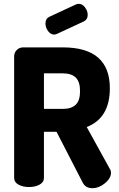

<svg xmlns="http://www.w3.org/2000/svg" viewBox="-20 -979 624 1005"><path d="M54 -48V-684Q54 -703 67.5 -717Q81 -731 102 -731H309Q555 -731 555 -517Q555 -361 434 -314L556 -93Q561 -86 561 -75Q561 -46 529.5 -20Q498 6 463 6Q428 6 413 -23L276 -289H210V-48Q210 -25 187 -12.5Q164 0 132 0Q100 0 77 -12.5Q54 -25 54 -48ZM309 -595H210V-409H309Q353 -409 376 -430.5Q399 -452 399 -502Q399 -552 376 -573.5Q353 -595 309 -595ZM419 -867 279 -802Q269 -798 264 -798Q245 -798 231.5 -816.5Q218 -835 218 -856Q218 -881 238 -891L378 -956Q386 -959 392 -959Q411 -959 425 -940.5Q439 -922 439 -901Q439 -877 419 -867Z"/></svg>

Font: Dosis
Style: ExtraBold
Weight: 800
Designer: EdgarTolentino, PabloImpallari, IginoMarini
Foundry: EdgarTolentino, PabloImpallari, IginoMarini
Version: Version 1.007